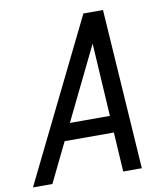

<svg xmlns="http://www.w3.org/2000/svg" viewBox="-127 -873 815 945"><g transform="rotate(-10 280.5 -400.0)"><path d="M-39 0 354 -800H452L505 0H412L400 -197H154L58 0ZM395 -281 373 -646 195 -281Z"/></g></svg>

Font: Victor Mono Thin SemiBold
Style: Italic
Weight: 600
Italic angle: -12°
Monospace: yes
Version: Version 1.561;gftools[0.9.30]